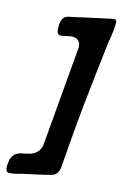

<svg xmlns="http://www.w3.org/2000/svg" viewBox="-88 -801 555 877"><g transform="rotate(10 190.0 -363.0)"><path d="M20 25C35 25 49 24 60 21L85 17C90 17 96 16 101 15C137 10 173 7 208 0C220 -3 227 -4 234 -12C241 -19 246 -29 248 -40L270 -171C289 -284 311 -396 334 -509L362 -644C369 -669 380 -712 380 -738C380 -751 374 -751 363 -751L161 -725C130 -721 124 -691 124 -656C124 -641 131 -634 144 -634C159 -634 174 -639 190 -639C213 -639 232 -628 232 -601C232 -596 232 -592 231 -590L151 -131C148 -118 143 -105 132 -96C122 -86 105 -79 90 -77H83C82 -76 80 -76 79 -76L69 -74C38 -74 14 -59 7 -27L4 -11C3 -8 3 -3 3 4C3 18 9 25 20 25Z"/></g></svg>

Font: Bangerz
Style: Regular
Weight: 400
Designer: vernon adams
Foundry: Vernon Adams
Version: Version 2.10;December 28, 2023;FontCreator 13.0.0.2683 64-bi